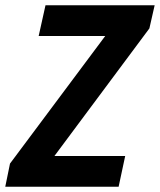

<svg xmlns="http://www.w3.org/2000/svg" viewBox="-31 -710 608 730"><path d="M-11 0 7 -88 369 -573H116L142 -690H557L537 -602L176 -117H445L420 0Z"/></svg>

Font: Radio Canada Condensed SemiBold
Style: Italic
Weight: 600
Width: 3
Italic angle: -12°
Designer: Charles Daoud, Etienne Aubert Bonn, Alexandre Saumier Demers, Jacques Le Bailly
Foundry: Radio-Canada
Version: Version 2.104; ttfautohint (v1.8.4.7-5d5b);gftools[0.9.28.de